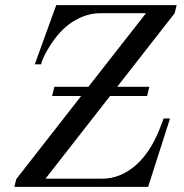

<svg xmlns="http://www.w3.org/2000/svg" viewBox="-20 -732 720 752"><path d="M560.1 0H36.1L43.9 -30.8L297.9 -356H184.1L192.9 -392.1H326.2L551.8 -680.2H372.1Q317.9 -680.2 265.4 -647.2Q212.9 -614.3 170.9 -544.9Q159.7 -526.4 152.3 -510.7Q145 -495.1 143.1 -488.8Q141.1 -482.4 141.1 -480H116.2L200.2 -711.9H671.9L664.1 -680.2L439 -392.1H564.9L556.2 -356H411.1L158.2 -32.2H379.9Q450.7 -32.2 510.5 -83.7Q570.3 -135.3 607.9 -233.9L621.1 -268.1H646Z"/></svg>

Font: Flanker Steampunk
Style: Italic
Weight: 400
Italic angle: -12°
Designer: Alexey Kryukov, Leonardo Di Lena
Foundry: Alexey Kryukov, Leonardo Di Lena
Version: 1.210